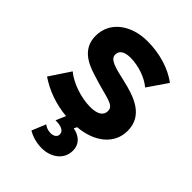

<svg xmlns="http://www.w3.org/2000/svg" viewBox="-214 -634 941 941"><g transform="rotate(45 256.5 -163.0)"><path d="M249 206C307 206 366 172 366 105C366 64 338 34 291 26L299 10C410 1 487 -61 487 -152C487 -260 388 -292 301 -312C224 -329 179 -341 179 -373C179 -399 198 -416 244 -416C297 -416 360 -395 397 -363L467 -465C410 -508 329 -532 246 -532C132 -532 46 -469 46 -371C46 -286 111 -251 179 -231C293 -193 350 -196 350 -153C350 -121 323 -105 274 -105C211 -105 134 -131 90 -168L19 -61C79 -21 145 3 222 10L200 61C248 61 264 76 264 96C264 111 250 123 228 123C207 123 191 115 182 107L152 180C178 196 213 206 249 206Z"/></g></svg>

Font: Fixel Display Bold
Style: Bold
Weight: 700
Designer: AlfaBravo + MacPaw
Foundry: Kyrylo Tkachov, Marchela Mozhyna, Serhii Makarenko, Maria Weinstein, Zakhar Kryvoshyya
Version: Version 1.211